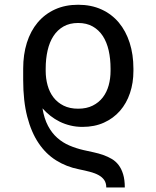

<svg xmlns="http://www.w3.org/2000/svg" viewBox="-20 -573 671 824"><path d="M436.1 231.5Q436.1 212.4 427.4 199.8Q418.7 187.1 403.2 178.6Q387.8 170.1 366.1 164.4Q344.5 158.7 318.2 153.4Q264.9 142.8 221.1 115.4Q177.2 88.1 145.8 41.5Q114.3 -5 96.9 -72.3Q79.5 -139.6 79.5 -230.1V-278.4Q79.5 -339.1 95.3 -389.6Q111.2 -440 141.5 -476.2Q171.9 -512.4 215.7 -532.5Q259.6 -552.6 315.3 -552.6Q371.4 -552.6 415.5 -532.5Q459.5 -512.4 489.9 -476.2Q520.2 -440 536.4 -389.6Q552.6 -339.1 552.6 -278.4V-268.5Q552.6 -217.3 537.8 -173.5Q523.1 -129.6 494.9 -97.3Q466.6 -65 426.1 -46.7Q385.7 -28.4 333.8 -28.4Q306.8 -28.4 282.5 -34.3Q258.2 -40.1 236.7 -50.6Q215.2 -61.1 196.6 -75.8Q177.9 -90.6 162.3 -108Q169.7 -63.6 186.1 -32.8Q202.4 -2.1 225.7 18.5Q248.9 39.1 277.5 51.3Q306.1 63.6 338.1 71Q360.1 76 381.7 80.6Q403.4 85.2 423.1 92.2Q442.8 99.1 459.9 109.2Q476.9 119.3 489.2 135.5Q501.4 151.6 508.5 175.1Q515.6 198.5 515.6 231.5ZM315.3 -106.5Q351.6 -106.5 377.8 -119.7Q404.1 -132.8 421.2 -155Q438.2 -177.2 446.4 -206.7Q454.5 -236.2 454.5 -268.5V-278.4Q454.5 -320.7 446.4 -356.5Q438.2 -392.4 421.2 -418.5Q404.1 -444.6 377.8 -459.5Q351.6 -474.4 315.3 -474.4Q279.1 -474.4 252.8 -459.5Q226.6 -444.6 209.5 -418.5Q192.5 -392.4 184.3 -356.5Q176.1 -320.7 176.1 -278.4V-268.5Q176.1 -236.2 184.3 -206.7Q192.5 -177.2 209.5 -155Q226.6 -132.8 252.8 -119.7Q279.1 -106.5 315.3 -106.5Z"/></svg>

Font: Fast_Sans-Dotted
Style: Regular
Weight: 400
Version: Version 3.018